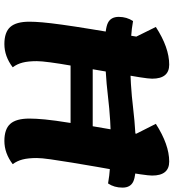

<svg xmlns="http://www.w3.org/2000/svg" viewBox="22 -788 792 876"><g transform="rotate(90 418.0 -350.0)"><path d="M181 26Q127 26 103 -1Q79 -28 79 -88Q79 -113 82 -147.5Q85 -182 92.5 -236.5Q100 -291 113.5 -373.5Q127 -456 147 -576L103 -665Q197 -726 275 -726Q339 -726 339 -648Q339 -633 332.5 -591.5Q326 -550 316 -493.5Q306 -437 296 -377H556Q563 -418 571.5 -467.5Q580 -517 590 -576L545 -665Q640 -726 717 -726Q781 -726 781 -648Q781 -634 775.5 -596Q770 -558 760.5 -505.5Q751 -453 741 -395Q731 -337 722 -282.5Q713 -228 707 -185.5Q701 -143 701 -122Q701 -83 707.5 -57.5Q714 -32 729 -12Q679 26 623 26Q569 26 545 -1Q521 -28 521 -88Q521 -117 525 -159.5Q529 -202 541 -276H279Q270 -225 264.5 -183.5Q259 -142 259 -122Q259 -83 265.5 -57.5Q272 -32 287 -12Q237 26 181 26ZM188 -433Q111 -433 84 -446.5Q57 -460 57 -496Q57 -532 76 -561Q107 -555 156 -551.5Q205 -548 255 -548Q362 -548 474.5 -561.5Q587 -575 704 -575Q781 -575 808.5 -562Q836 -549 836 -513Q836 -475 817 -447Q785 -453 736.5 -456.5Q688 -460 639 -460Q532 -460 419 -446.5Q306 -433 188 -433Z"/></g></svg>

Font: Lemonada SemiBold
Style: Regular
Weight: 600
Designer: Mohamed Gaber (Arabic), Eduardo Tunni (Latin)
Foundry: Kief Type Foundry
Version: Version 4.005; ttfautohint (v1.8.3)